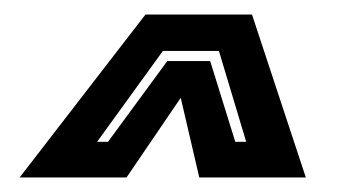

<svg xmlns="http://www.w3.org/2000/svg" viewBox="-20 -734 496 264"><path d="M7 -490 180 -714H326.5L400.5 -490H254L228.5 -599.5L154 -490ZM113.5 -539H128.5L210 -650H269L303.5 -539H318.5L281 -664H204Z"/></svg>

Font: Tourney Expanded Regular
Style: Bold Italic
Weight: 700
Width: 7
Italic angle: -12°
Designer: Tyler Finck
Foundry: Etcetera Type Co
Version: Version 1.010; ttfautohint (v1.8.3)